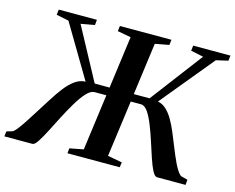

<svg xmlns="http://www.w3.org/2000/svg" viewBox="-126 -894 1280 1045"><g transform="rotate(15 513.5 -371.5)"><path d="M-24.5 0 -21 -28.5 14.5 -39.5Q26.5 -48.5 41.2 -68.5Q56 -88.5 73.8 -115.8Q91.5 -143 110 -172.5Q137 -214.5 162.2 -255Q187.5 -295.5 213 -328.5Q238.5 -361.5 266.2 -381.2Q294 -401 325.5 -402L149.5 -698.5L79.5 -713L83 -743H298L295 -713L217.5 -699L376 -405L460 -404.5L499.5 -699L424 -713L427.5 -743H718L714.5 -713L636 -698.5L596.5 -404.5H685.5L908 -698.5L837 -713.5L840.5 -743H1050.5L1047 -713.5L980 -698L734 -399.5Q760.5 -394.5 781.2 -375.2Q802 -356 819 -327Q836 -298 850.8 -263Q865.5 -228 880 -191.5Q890.5 -165 900.8 -140.8Q911 -116.5 921 -96.2Q931 -76 940.8 -61.5Q950.5 -47 960 -40L999 -29.5L996.5 0H835.5Q822.5 0 809 -26Q795.5 -52 781.8 -93.2Q768 -134.5 753.2 -180.5Q738.5 -226.5 722 -267.8Q705.5 -309 687.5 -335Q669.5 -361 648.5 -361H591L548 -43.5L629.5 -28.5L625.5 0H331L334 -28.5L411.5 -43.5L454 -359.5H387.5Q366 -359.5 342 -333.5Q318 -307.5 293.5 -266.5Q269 -225.5 245.5 -179.8Q222 -134 201 -93Q180 -52 163 -26Q146 0 134 0Z"/></g></svg>

Font: Merriweather 96pt SemiBold
Style: Italic
Weight: 600
Italic angle: -7.8°
Version: Version 2.101